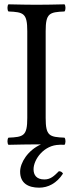

<svg xmlns="http://www.w3.org/2000/svg" viewBox="-20 -667 337 887"><path d="M271 135C267 128 261 124 252 124C230 146 214 162 185 162C148 162 135 141 135 115C135 69 184 2 255 2L254.6 1.5C262.5 1.7 270.3 1.8 278 2C284 -4 284 -25 278 -31C208 -34 191 -39 191 -122V-523C191 -606 208 -611 278 -614C284 -620 284 -641 278 -647C234 -646 186.5 -645 148 -645C114.5 -645 66 -646 19 -647C13 -641 13 -620 19 -614C89 -611 106 -606 106 -523V-122C106 -39 89 -34 19 -31C13 -25 13 -4 19 2C64 1 112.7 0 149 0C155.3 0 162.1 0 169.2 0.1C108.8 27 73 84.5 73 126C73 180 111 200 161 200C202 200 242 180 271 135Z"/></svg>

Font: Libertinus Math
Style: Regular
Weight: 400
Designer: Philipp H. Poll
Foundry: Khaled Hosny
Version: Version 6.2